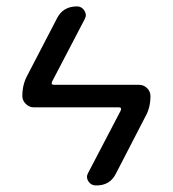

<svg xmlns="http://www.w3.org/2000/svg" viewBox="-20 -560 540 600"><path d="M85 -224.6Q71.3 -224.6 60.5 -235.4Q49.8 -246.1 49.8 -259.8Q49.8 -296.9 66.4 -326.2L157.2 -501Q175.8 -540 220.7 -540Q235.4 -540 243.7 -526.9Q252 -513.7 245.1 -501L142.6 -304.7Q138.7 -294.9 149.4 -294.9H415Q428.7 -294.9 439.5 -284.7Q450.2 -274.4 450.2 -259.8Q450.2 -222.7 433.6 -194.3L342.8 -18.6Q324.2 20.5 279.3 19.5Q264.6 19.5 256.3 6.8Q248 -5.9 254.9 -18.6L357.4 -214.8Q361.3 -224.6 350.6 -224.6Z"/></svg>

Font: Rounded-X Mgen+ 2m regular
Style: Regular
Weight: 400
Designer: [Source Han Sans]
Ryoko NISHIZUKA  (kana & ideographs); Paul D. Hunt (Latin, Greek & Cyrillic); Wenlong ZHANG  (bopomofo
Version: Version 1.059.20150602